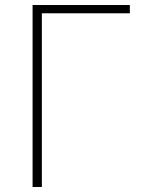

<svg xmlns="http://www.w3.org/2000/svg" viewBox="-20 -746 569 766"><path d="M110 0H147V-693H498V-726H110Z"/></svg>

Font: Kinto Sans Thin
Style: Regular
Weight: 100
Designer: Authors: Ryoko NISHIZUKA  (kana & ideographs); Paul D. Hunt (Latin, Greek & Cyrillic); Wenlong ZHANG  (bopomofo); Sandol
Foundry: Adobe Systems Incorporated, ookami Inc.
Version: Version 0.001